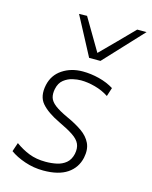

<svg xmlns="http://www.w3.org/2000/svg" viewBox="-117 -847 736 932"><g transform="rotate(15 251.0 -381.0)"><path d="M191.5 9.5Q143 9.5 98.2 -5.8Q53.5 -21 23.5 -43L38.5 -87.5Q71 -63.5 107.8 -49Q144.5 -34.5 191.5 -34.5Q220.5 -34.5 247.2 -40.2Q274 -46 293.2 -62Q312.5 -78 319.5 -108.5Q325.5 -138 316.2 -158.8Q307 -179.5 280.2 -197.5Q253.5 -215.5 206.5 -237.5Q143.5 -267.5 114 -301.8Q84.5 -336 97 -395Q108.5 -447.5 152 -476.2Q195.5 -505 253.5 -505Q294.5 -505 336 -494.5Q377.5 -484 410.5 -463.5L396.5 -420Q365.5 -440.5 327.5 -450.8Q289.5 -461 256 -461Q238 -461 214.5 -455.8Q191 -450.5 170.8 -434.8Q150.5 -419 144 -387.5Q139 -363 144.5 -344.2Q150 -325.5 172.2 -308.2Q194.5 -291 239 -270.5Q282.5 -251 314.8 -228.5Q347 -206 361.5 -175.5Q376 -145 367 -102Q355.5 -49.5 311.8 -20Q268 9.5 191.5 9.5ZM265.5 -576.5Q240 -625 214.2 -673.5Q188.5 -722 163 -770L203 -771Q249 -692 298 -610Q338 -650 377 -689.5Q416 -729 455.5 -769.5H502.5Q456.5 -720 412 -672.5Q367.5 -625 322.5 -576.5Z"/></g></svg>

Font: Commissioner ExtraLight
Style: Italic
Weight: 200
Italic angle: -12°
Designer: Kostas Bartsokas
Foundry: Kostas Bartsokas
Version: Version 1.000; ttfautohint (v1.8.3)